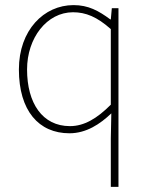

<svg xmlns="http://www.w3.org/2000/svg" viewBox="-20 -510 580 752"><path d="M414 222H444V-478H418L414 -434H412C366 -468 326 -490 268 -490C152 -490 54 -392 54 -238C54 -76 132 12 252 12C318 12 372 -24 416 -66L414 32ZM254 -16C146 -16 86 -106 86 -238C86 -362 164 -462 266 -462C316 -462 360 -444 414 -396V-100C360 -46 310 -16 254 -16Z"/></svg>

Font: Source Sans Pro ExtraLight
Style: Regular
Weight: 200
Designer: Paul D. Hunt
Foundry: Adobe Systems Incorporated
Version: Version 3.006;hotconv 1.0.111;makeotfexe 2.5.65597